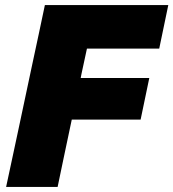

<svg xmlns="http://www.w3.org/2000/svg" viewBox="-20 -733 680 753"><path d="M4 0Q16.5 -57 27.5 -109.5Q38.5 -162 53.5 -231L105 -473.5Q120 -543.5 131.8 -598.5Q143.5 -653.5 156 -713H640L604.5 -542.5H321Q316 -519 310.5 -493.8Q305 -468.5 299 -440.5L296.5 -427H565.5L531.5 -264H261.5L254.5 -231Q240 -162.5 228.8 -109.2Q217.5 -56 206 0Z"/></svg>

Font: Commissioner ExtraBold
Style: Italic
Weight: 800
Italic angle: -12°
Designer: Kostas Bartsokas
Foundry: Kostas Bartsokas
Version: Version 1.000; ttfautohint (v1.8.3)